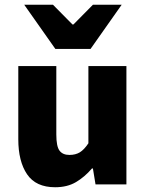

<svg xmlns="http://www.w3.org/2000/svg" viewBox="-20 -776 613 808"><path d="M212 12Q131 12 94 -42.5Q57 -97 57 -190V-498H217V-210Q217 -160 230.5 -142Q244 -124 272 -124Q298 -124 316 -135Q334 -146 352 -173V-498H512V0H382L371 -67H367Q336 -31 299.5 -9.5Q263 12 212 12ZM213 -570 82 -756H203L285 -673H289L371 -756H492L361 -570Z"/></svg>

Font: Source Sans 3 ExtraBold
Style: Regular
Weight: 800
Designer: Paul D. Hunt
Foundry: Adobe
Version: Version 3.052;hotconv 1.1.0;makeotfexe 2.6.0